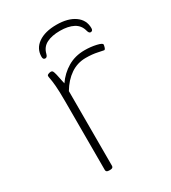

<svg xmlns="http://www.w3.org/2000/svg" viewBox="-172 -785 782 877"><g transform="rotate(-30 219.0 -346.5)"><path d="M142 2Q126 2 126 -10V-373Q126 -427 123.5 -454.5Q121 -482 118.5 -494Q116 -506 116 -511Q116 -516 123 -519Q130 -522 137 -522Q143 -522 146 -517.5Q149 -513 153 -497Q157 -481 164 -445Q191 -484 230 -507Q269 -530 319 -530Q351 -530 379.5 -523.5Q408 -517 408 -509Q408 -504 405 -494.5Q402 -485 397 -485Q394 -485 367.5 -491Q341 -497 306 -497Q262 -497 226 -472.5Q190 -448 164 -404V-10Q164 2 148 2ZM266 -695Q326 -695 361.5 -670Q397 -645 397 -602Q397 -587 385 -587Q376 -587 372 -603Q364 -634 336.5 -648.5Q309 -663 266 -663Q223 -663 195.5 -649Q168 -635 160 -603Q156 -587 146 -587Q134 -587 134 -602Q134 -645 169.5 -670Q205 -695 266 -695Z"/></g></svg>

Font: Asap Expanded Thin
Style: Regular
Weight: 100
Width: 7
Designer: Pablo Cosgaya
Foundry: Omnibus-Type
Version: Version 3.001; ttfautohint (v1.8.4.7-5d5b)